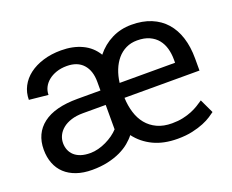

<svg xmlns="http://www.w3.org/2000/svg" viewBox="-94 -691 1032 855"><g transform="rotate(-20 422.0 -264.0)"><path d="M616.2 9.8Q550.3 9.8 502 -13.4Q453.6 -36.6 422.4 -78.1Q410.2 -62 391.1 -46.1Q372.1 -30.3 345.9 -17.8Q319.8 -5.4 286.1 2.2Q252.4 9.8 211.4 9.8Q169.4 9.8 137.2 -1.5Q105 -12.7 83 -33.2Q61 -53.7 49.6 -83Q38.1 -112.3 38.1 -148.4Q38.1 -225.1 93.5 -267.6Q148.9 -310.1 256.8 -310.1H365.7V-351.6Q365.7 -403.8 338.9 -433.8Q312 -463.9 261.2 -463.9Q233.9 -463.9 211.9 -456.3Q189.9 -448.7 174.3 -436Q158.7 -423.3 150.1 -406.5Q141.6 -389.6 141.6 -370.6L51.8 -379.9Q51.8 -414.1 66.9 -443.1Q82 -472.2 109.6 -493.2Q137.2 -514.2 175.8 -526.1Q214.4 -538.1 261.2 -538.1Q317.4 -538.1 360.4 -517.8Q403.3 -497.6 427.7 -457Q458.5 -495.6 501 -516.8Q543.5 -538.1 594.7 -538.1Q647.5 -538.1 687.7 -521.5Q728 -504.9 755.4 -473.9Q782.7 -442.9 796.6 -398.9Q810.5 -355 810.5 -300.3V-242.7H455.1Q456.5 -205.1 466.6 -172.4Q476.6 -139.6 496.3 -115.5Q516.1 -91.3 545.9 -77.4Q575.7 -63.5 616.2 -63.5Q645 -63.5 668.2 -68.6Q691.4 -73.7 710 -81.3Q728.5 -88.9 743.4 -98.1Q758.3 -107.4 770.5 -115.7L801.8 -49.3Q793.5 -43 778.3 -33Q763.2 -22.9 740.2 -13.4Q717.3 -3.9 686.5 2.9Q655.8 9.8 616.2 9.8ZM229 -63.5Q247.6 -63.5 267.1 -68.6Q286.6 -73.7 304.9 -82.5Q323.2 -91.3 338.9 -102.5Q354.5 -113.8 365.7 -126V-241.7H257.8Q226.1 -241.7 201.9 -233.9Q177.7 -226.1 161.6 -212.9Q145.5 -199.7 137.2 -182.6Q128.9 -165.5 128.9 -146.5Q128.9 -128.9 135 -113.8Q141.1 -98.6 153.3 -87.4Q165.5 -76.2 184.3 -69.8Q203.1 -63.5 229 -63.5ZM594.7 -463.9Q565.4 -463.9 541.7 -452.4Q518.1 -440.9 500.7 -420.4Q483.4 -399.9 472.4 -372.3Q461.4 -344.7 457.5 -312.5H720.2V-327.6Q720.2 -355.5 713.4 -380.1Q706.5 -404.8 691.7 -423.3Q676.8 -441.9 652.8 -452.9Q628.9 -463.9 594.7 -463.9Z"/></g></svg>

Font: RobotoDraft
Style: Regular
Weight: 400
Designer: Google
Foundry: Google
Version: Version 2.000988-w1; 2014